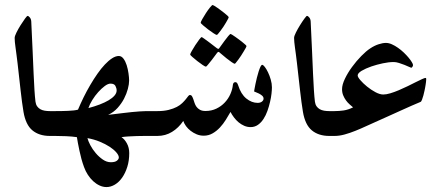

<svg xmlns="http://www.w3.org/2000/svg" viewBox="-20 -548 1769 774"><path d="M181.2 0Q137.7 0 110.6 -22.5Q83.5 -44.9 74.7 -97.2Q68.8 -132.3 63.2 -182.4Q57.6 -232.4 50.8 -293Q48.3 -314.9 46.1 -330.3Q43.9 -345.7 42.5 -357.4Q41 -369.1 40 -377.9Q39.1 -386.7 39.1 -395Q39.1 -402.3 46.4 -417Q53.7 -431.6 63 -446.5Q72.3 -461.4 80.6 -472.7Q88.9 -483.9 90.8 -483.9Q95.2 -483.9 100.3 -477.5Q105.5 -471.2 106 -461.4Q109.4 -392.1 111.6 -340.6Q113.8 -289.1 115.5 -250.7Q117.2 -212.4 118.9 -185.3Q120.6 -158.2 123 -138.2Q124.5 -127 129.6 -119.6Q134.8 -112.3 142.3 -107.9Q149.9 -103.5 159.9 -101.8Q169.9 -100.1 181.2 -100.1H198.2Q209.5 -100.1 216.1 -90.6Q222.7 -81.1 222.7 -53.2Q222.7 -23.4 215.3 -11.7Q208 0 198.2 0Z M635.3 -50.3Q635.3 -44.4 634.5 -35.9Q633.8 -27.3 631.1 -19.3Q628.4 -11.2 623 -5.6Q617.7 0 608.4 0H590.3Q578.6 0 563 0Q547.4 0 530.8 0.5Q514.2 1 498 2Q481.9 2.9 469.7 4.9Q482.4 13.2 491.7 30.3Q501 47.4 501 69.3Q501 99.6 493.2 124.5Q485.4 149.4 472.7 167.7Q460 186 443.4 196Q426.8 206.1 409.2 206.1Q395 206.1 381.3 199.7Q367.7 193.4 355.7 182.4Q343.8 171.4 334.2 156.7Q324.7 142.1 318.8 125.5Q313 109.9 308.3 92.8Q303.7 75.7 300.3 59.6Q296.9 43.5 294.2 29.3Q291.5 15.1 290 4.9Q270 2 246.6 1Q223.1 0 202.1 0H184.1Q174.8 0 169.4 -5.6Q164.1 -11.2 161.4 -19.3Q158.7 -27.3 158 -35.9Q157.2 -44.4 157.2 -50.3Q157.2 -56.2 158 -64.5Q158.7 -72.8 161.4 -80.8Q164.1 -88.9 169.4 -94.5Q174.8 -100.1 184.1 -100.1H202.1Q214.4 -100.1 227.8 -100.3Q241.2 -100.6 253.9 -101.1Q266.6 -101.6 277.1 -102.8Q287.6 -104 294.4 -106Q304.7 -130.4 317.1 -155.8Q329.6 -181.2 343.8 -205.3Q357.9 -229.5 372.8 -250.7Q387.7 -272 402.6 -287.8Q417.5 -303.7 431.9 -313Q446.3 -322.3 459 -322.3Q469.7 -322.3 477.8 -311.5Q485.8 -300.8 490.7 -285.2Q495.6 -269.5 498 -252.4Q500.5 -235.4 500.5 -223.1Q500.5 -209 495.4 -189.5Q490.2 -169.9 480 -150.1Q469.7 -130.4 453.9 -112.8Q438 -95.2 416 -85Q417.5 -85 426.3 -86.2Q435.1 -87.4 448.5 -88.9Q461.9 -90.3 478.3 -92.5Q494.6 -94.7 511.2 -96.2Q527.8 -97.7 543 -98.9Q558.1 -100.1 569.3 -100.1H608.4Q617.7 -100.1 623 -94.5Q628.4 -88.9 631.1 -80.8Q633.8 -72.8 634.5 -64.5Q635.3 -56.2 635.3 -50.3ZM450.2 -183.1Q450.2 -192.4 445.3 -201.7Q440.4 -210.9 425.3 -210.9Q415.5 -210.9 402.3 -201.2Q389.2 -191.4 376 -176.8Q362.8 -162.1 352.1 -144.8Q341.3 -127.4 336.4 -112.3Q360.8 -118.7 381.8 -126.7Q402.8 -134.8 418 -143.8Q433.1 -152.8 441.7 -162.8Q450.2 -172.9 450.2 -183.1ZM459 86.9Q459 78.1 449.2 66.7Q439.5 55.2 422.4 43.9Q405.3 32.7 382.3 23.2Q359.4 13.7 332.5 8.8Q335.4 20.5 344.2 37.4Q353 54.2 366 69.3Q378.9 84.5 394.5 95.2Q410.2 106 426.8 106Q443.4 106 451.2 99.9Q459 93.8 459 86.9Z M1076.2 -195.8Q1076.2 -186 1074.5 -170.4Q1072.8 -154.8 1068.6 -137Q1064.5 -119.1 1058.1 -101.1Q1051.8 -83 1042.2 -68.4Q1032.7 -53.7 1019.8 -44.7Q1006.8 -35.6 990.2 -35.6Q976.6 -35.6 964.4 -41Q952.1 -46.4 941.9 -54.9Q931.6 -63.5 923.3 -74.5Q915 -85.4 909.2 -96.7Q900.9 -82 890.4 -65.2Q879.9 -48.3 866.5 -33.9Q853 -19.5 836.9 -10.3Q820.8 -1 801.3 -1Q786.1 -1 772.7 -6.6Q759.3 -12.2 748.3 -20.8Q737.3 -29.3 729.7 -39.8Q722.2 -50.3 718.8 -60.5Q700.2 -32.7 673.6 -16.4Q647 0 614.3 0H596.2Q586.9 0 581.5 -5.6Q576.2 -11.2 573.5 -19.3Q570.8 -27.3 570.1 -35.9Q569.3 -44.4 569.3 -50.3Q569.3 -56.2 570.1 -64.5Q570.8 -72.8 573.5 -80.8Q576.2 -88.9 581.5 -94.5Q586.9 -100.1 596.2 -100.1H614.3Q640.6 -100.1 659.9 -105Q679.2 -109.9 692.6 -116.9Q706.1 -124 714.8 -132.6Q723.6 -141.1 729.2 -148.2Q734.9 -155.3 738.5 -160.2Q742.2 -165 745.1 -165Q751 -165 753.9 -160.2Q756.8 -155.3 759.3 -148.2Q761.7 -141.1 764.4 -132.8Q767.1 -124.5 772.2 -117.4Q777.3 -110.4 785.9 -105.5Q794.4 -100.6 808.6 -100.6Q832.5 -100.6 852.3 -110.1Q872.1 -119.6 886.2 -134.8Q900.4 -149.9 908.7 -168.7Q917 -187.5 918.9 -206.5Q919.4 -210.4 921.6 -213.6Q923.8 -216.8 929.2 -216.8Q936 -216.8 939.9 -204.6Q951.2 -168.5 972.9 -150.9Q994.6 -133.3 1018.6 -133.3Q1029.3 -133.3 1035.9 -138.4Q1042.5 -143.6 1042.5 -150.4Q1042.5 -157.2 1036.6 -162.4Q1030.8 -167.5 1023.4 -171.1Q1016.1 -174.8 1010.3 -176.8Q1004.4 -178.7 1004.4 -179.7Q1004.4 -180.7 1005.9 -189Q1007.3 -197.3 1009.8 -209.2Q1012.2 -221.2 1015.6 -234.9Q1019 -248.5 1022.7 -260Q1026.4 -271.5 1030 -279.1Q1033.7 -286.6 1037.1 -286.6Q1041 -286.6 1047.6 -278.1Q1054.2 -269.5 1060.5 -256.3Q1066.9 -243.2 1071.5 -227.1Q1076.2 -210.9 1076.2 -195.8ZM789.1 -456.5Q789.1 -459.5 795.4 -470.9Q801.8 -482.4 810.1 -495.1Q818.4 -507.8 826.4 -517.8Q834.5 -527.8 837.4 -527.8Q838.4 -527.8 843.8 -524.7Q849.1 -521.5 856.2 -516.6Q863.3 -511.7 871.3 -505.6Q879.4 -499.5 886.2 -494.1Q893.1 -488.8 897.5 -484.4Q901.9 -480 901.9 -478.5Q901.9 -476.6 898.7 -470.7Q895.5 -464.8 890.9 -456.8Q886.2 -448.7 880.4 -439.9Q874.5 -431.2 869.1 -424.1Q863.8 -417 859.6 -412.1Q855.5 -407.2 854 -407.2Q851.1 -407.2 840.6 -414.1Q830.1 -420.9 818.6 -429.7Q807.1 -438.5 798.1 -446.3Q789.1 -454.1 789.1 -456.5ZM810.1 -279.3Q807.1 -279.3 796.9 -286.1Q786.6 -293 775.4 -301.8Q764.2 -310.5 755.4 -318.4Q746.6 -326.2 746.6 -328.1Q746.6 -331.1 752.9 -342.3Q759.3 -353.5 767.3 -366Q775.4 -378.4 783 -388.4Q790.5 -398.4 793 -398.4Q794.4 -398.4 804.2 -391.4Q814 -384.3 825.2 -376L854.5 -353.5Q857.9 -351.1 860.8 -351.1Q862.3 -351.1 864.7 -355Q876 -370.1 884.8 -382.8Q892.6 -393.6 899.9 -402.3Q907.2 -411.1 909.7 -411.1Q910.6 -411.1 915.8 -408Q920.9 -404.8 928.2 -399.7Q935.5 -394.5 943.4 -388.7Q951.2 -382.8 958 -377.4Q964.8 -372.1 969.2 -367.9Q973.6 -363.8 973.6 -362.3Q973.6 -360.4 970.5 -354.5Q967.3 -348.6 962.4 -340.6Q957.5 -332.5 951.9 -323.7Q946.3 -314.9 940.9 -307.9Q935.5 -300.8 931.6 -295.9Q927.7 -291 926.8 -291Q922.9 -291 913.3 -297.9Q903.8 -304.7 893.1 -313Q880.4 -322.8 866.2 -335.4Q863.3 -338.9 860.8 -338.9Q857.9 -338.9 854.5 -334L834 -306.6Q825.7 -296.4 818.8 -287.8Q812 -279.3 810.1 -279.3Z M1307.6 0Q1264.2 0 1237.1 -22.5Q1210 -44.9 1201.2 -97.2Q1195.3 -132.3 1189.7 -182.4Q1184.1 -232.4 1177.2 -293Q1174.8 -314.9 1172.6 -330.3Q1170.4 -345.7 1168.9 -357.4Q1167.5 -369.1 1166.5 -377.9Q1165.5 -386.7 1165.5 -395Q1165.5 -402.3 1172.9 -417Q1180.2 -431.6 1189.5 -446.5Q1198.7 -461.4 1207 -472.7Q1215.3 -483.9 1217.3 -483.9Q1221.7 -483.9 1226.8 -477.5Q1231.9 -471.2 1232.4 -461.4Q1235.8 -392.1 1238 -340.6Q1240.2 -289.1 1241.9 -250.7Q1243.7 -212.4 1245.4 -185.3Q1247.1 -158.2 1249.5 -138.2Q1251 -127 1256.1 -119.6Q1261.2 -112.3 1268.8 -107.9Q1276.4 -103.5 1286.4 -101.8Q1296.4 -100.1 1307.6 -100.1H1324.7Q1335.9 -100.1 1342.5 -90.6Q1349.1 -81.1 1349.1 -53.2Q1349.1 -23.4 1341.8 -11.7Q1334.5 0 1324.7 0Z M1698.2 -230Q1698.2 -229 1698 -225.6Q1697.8 -222.2 1697.3 -217.3Q1696.8 -212.4 1695.8 -206.5Q1694.8 -200.7 1693.8 -194.8Q1692.9 -190.9 1691.2 -181.9Q1689.5 -172.9 1686.8 -163.3Q1684.1 -153.8 1681.2 -146Q1678.2 -138.2 1675.3 -137.2Q1662.1 -131.8 1639.9 -122.1Q1617.7 -112.3 1593 -101.1Q1568.4 -89.8 1543.9 -78.9Q1519.5 -67.9 1502 -60.1Q1480.5 -50.8 1458 -40.3Q1435.5 -29.8 1413.1 -20.8Q1390.6 -11.7 1369.4 -5.9Q1348.1 0 1328.6 0H1310.5Q1301.3 0 1295.9 -5.6Q1290.5 -11.2 1287.8 -19.3Q1285.2 -27.3 1284.4 -35.9Q1283.7 -44.4 1283.7 -50.3Q1283.7 -56.2 1284.4 -64.5Q1285.2 -72.8 1287.8 -80.8Q1290.5 -88.9 1295.9 -94.5Q1301.3 -100.1 1310.5 -100.1H1328.6Q1347.2 -100.1 1365.5 -102.8Q1383.8 -105.5 1403.3 -115.2Q1397 -120.6 1389.2 -127.4Q1381.3 -134.3 1374.8 -143.3Q1368.2 -152.3 1363.5 -163.6Q1358.9 -174.8 1358.9 -188.5Q1358.9 -206.5 1370.4 -230.5Q1381.8 -254.4 1399.2 -278.1Q1416.5 -301.8 1436.3 -322Q1456.1 -342.3 1472.7 -353Q1489.7 -364.3 1506.3 -369.6Q1522.9 -375 1535.6 -375Q1547.4 -375 1559.8 -369.4Q1572.3 -363.8 1584.5 -355.2Q1596.7 -346.7 1607.7 -336.2Q1618.7 -325.7 1627 -315.7Q1635.3 -305.7 1640.1 -297.6Q1645 -289.6 1645 -285.6Q1645 -282.7 1642.6 -278.8Q1640.1 -274.9 1637.7 -274.9Q1636.2 -274.9 1628.7 -278.6Q1621.1 -282.2 1610.6 -286.4Q1600.1 -290.5 1588.4 -294.2Q1576.7 -297.9 1567.4 -297.9Q1546.9 -297.9 1522.9 -292.7Q1499 -287.6 1477.5 -280.3Q1453.6 -272 1437.7 -262.5Q1421.9 -252.9 1421.9 -243.7Q1421.9 -237.3 1432.9 -224.6Q1443.8 -211.9 1459.7 -199Q1475.6 -186 1493.4 -176.5Q1511.2 -167 1524.9 -167Q1537.1 -167 1553.5 -171.9Q1569.8 -176.8 1587.6 -184.3Q1605.5 -191.9 1623 -200.4Q1640.6 -209 1655.5 -216.6Q1670.4 -224.1 1681.2 -229Q1691.9 -233.9 1695.3 -233.9Q1698.2 -233.9 1698.2 -230Z"/></svg>

Font: Scheherazade
Style: Bold
Weight: 700
Version: Version 2.100 (build 932/914)